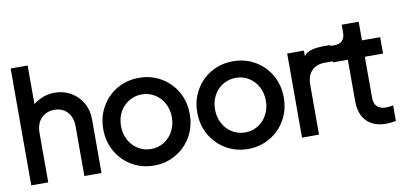

<svg xmlns="http://www.w3.org/2000/svg" viewBox="-73 -1001 2640 1257"><g transform="rotate(-10 1247.5 -372.5)"><path d="M47 -767H160V-509Q167 -520 209 -540.5Q251 -561 302 -561Q362 -561 410 -533Q458 -505 486 -457Q514 -409 514 -349V10H400V-319Q400 -381 367 -416Q334 -451 281 -451Q228 -451 194 -415.5Q160 -380 160 -319V10H47Z M575 -270Q575 -352 613 -418.5Q651 -485 716.5 -523Q782 -561 863 -561Q943 -561 1008.5 -523Q1074 -485 1112 -419Q1150 -353 1150 -270Q1150 -186 1111.5 -120Q1073 -54 1007.5 -16Q942 22 863 22Q783 22 717.5 -16Q652 -54 613.5 -120.5Q575 -187 575 -270ZM863 -88Q909 -88 947.5 -111.5Q986 -135 1008.5 -177Q1031 -219 1031 -270Q1031 -321 1008.5 -362.5Q986 -404 947.5 -427.5Q909 -451 863 -451Q816 -451 776.5 -427.5Q737 -404 715 -362.5Q693 -321 693 -270Q693 -219 715.5 -177Q738 -135 777 -111.5Q816 -88 863 -88Z M1200 -270Q1200 -352 1238 -418.5Q1276 -485 1341.5 -523Q1407 -561 1488 -561Q1568 -561 1633.5 -523Q1699 -485 1737 -419Q1775 -353 1775 -270Q1775 -186 1736.5 -120Q1698 -54 1632.5 -16Q1567 22 1488 22Q1408 22 1342.5 -16Q1277 -54 1238.5 -120.5Q1200 -187 1200 -270ZM1488 -88Q1534 -88 1572.5 -111.5Q1611 -135 1633.5 -177Q1656 -219 1656 -270Q1656 -321 1633.5 -362.5Q1611 -404 1572.5 -427.5Q1534 -451 1488 -451Q1441 -451 1401.5 -427.5Q1362 -404 1340 -362.5Q1318 -321 1318 -270Q1318 -219 1340.5 -177Q1363 -135 1402 -111.5Q1441 -88 1488 -88Z M1847 -549H1958V-511Q1984 -555 2091 -555H2134V-447H2077Q2023 -447 1991.5 -414Q1960 -381 1960 -321V10H1847Z M2231 -166V-440H2133V-549H2163Q2195 -549 2213 -567.5Q2231 -586 2231 -619V-673H2344V-549H2465V-440H2344V-169Q2344 -89 2424 -89Q2442 -89 2471 -94V9Q2441 16 2405 16Q2322 16 2276.5 -31.5Q2231 -79 2231 -166Z"/></g></svg>

Font: BLUETTI 2.0 Medium
Style: Italic
Weight: 500
Designer: Stijn de Vries
Foundry: tokotype
Version: Version 2.005;October 31, 2023;FontCreator 14.0.0.2814 64-bi